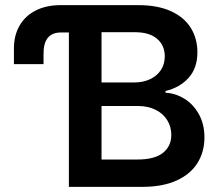

<svg xmlns="http://www.w3.org/2000/svg" viewBox="-20 -727 853 747"><path d="M149.4 -513.7V-477.5H34.2V-539.1Q34.2 -588.9 55.9 -627Q77.6 -665 118.7 -686Q159.7 -707 215.8 -707H518.6Q593.3 -707 644.8 -683.6Q696.3 -660.2 722.2 -618.7Q748 -577.1 748 -523.4Q748 -462.4 713.9 -424.3Q679.7 -386.2 624 -373V-366.2Q662.6 -364.3 697.5 -342.8Q732.4 -321.3 753.9 -282.5Q775.4 -243.7 775.4 -192.4Q775.4 -136.2 748.3 -92.8Q721.2 -49.3 667 -24.7Q612.8 0 534.2 0H248V-600.6H216.8Q147.5 -600.6 149.4 -513.7ZM646.5 -202.1Q646.5 -233.9 630.6 -259.5Q614.7 -285.2 585.4 -299.8Q556.2 -314.5 517.6 -314.5H375V-106.4H514.6Q581.5 -106.4 614 -132.3Q646.5 -158.2 646.5 -202.1ZM621.1 -507.8Q621.1 -550.3 591.3 -575.9Q561.5 -601.6 505.9 -601.6H375V-406.2H502.9Q536.6 -406.2 563.5 -418.7Q590.3 -431.2 605.7 -454.1Q621.1 -477.1 621.1 -507.8Z"/></svg>

Font: Pretendard SemiBold
Style: Regular
Weight: 600
Designer: Base glyphs from Inter by Rasmus Andersson; Hangeul glyphs from Noto Sans CJK(Source Han Sans) by Jang Soo-young and Kan
Foundry: Kil Hyung-jin
Version: Version 1.309